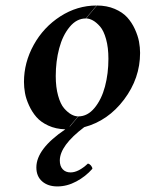

<svg xmlns="http://www.w3.org/2000/svg" viewBox="-20 -459 528 696"><path d="M314.9 152.8Q290.5 180.7 256.8 198.7Q223.1 216.8 188 216.8Q153.8 216.8 132.8 198.5Q111.8 180.2 111.8 147.9Q111.8 80.6 216.8 9.8Q182.1 8.8 154.8 -3.9Q127.4 -16.6 111.6 -35.2Q95.7 -53.7 85 -77.4Q74.2 -101.1 70.6 -121.8Q66.9 -142.6 66.9 -162.1Q66.9 -232.4 102.3 -296.4Q137.7 -360.4 198.7 -399.7Q259.8 -439 330.1 -439L291 -392.1Q257.8 -392.1 232.4 -361.3Q207 -330.6 194.6 -283.7Q182.1 -236.8 182.1 -183.1Q182.1 -142.6 190.7 -112.1Q199.2 -81.5 212.4 -66.4Q225.6 -51.3 238.5 -44.2Q251.5 -37.1 263.2 -37.1L231.9 0L233.9 -1L264.2 -37.1Q297.4 -37.1 322.8 -67.9Q348.1 -98.6 360.6 -145.5Q373 -192.4 373 -246.1Q373 -286.6 364.5 -317.1Q356 -347.7 342.8 -362.8Q329.6 -377.9 316.7 -385Q303.7 -392.1 292 -392.1L331.1 -439Q367.2 -439 395.8 -426.8Q424.3 -414.6 441.2 -396Q458 -377.4 469 -353.3Q480 -329.1 483.9 -308.1Q487.8 -287.1 487.8 -267.1Q487.8 -175.3 429.7 -98.1Q371.6 -21 285.2 2Q196.8 68.8 196.8 123Q196.8 143.1 207.3 154.5Q217.8 166 235.8 166Q264.6 166 298.8 133.8Q304.7 135.3 309.6 140.9Q314.5 146.5 314.9 152.8Z"/></svg>

Font: Common Serif SemiBold
Style: Italic
Weight: 600
Italic angle: -12°
Designer: Philipp H. Poll, Khaled Hosny
Foundry: Stefan Peev, Context Ltd.
Version: Version 1.026